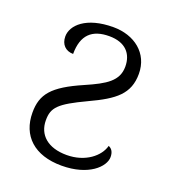

<svg xmlns="http://www.w3.org/2000/svg" viewBox="-107 -626 645 719"><g transform="rotate(20 215.0 -267.0)"><path d="M218 10C325 10 380 -44 380 -83C380 -103 372 -115 359 -120C348 -77 297 -34 222 -34C147 -34 105 -72 105 -130C105 -181 125 -202 229 -251C326 -296 373 -332 373 -412C373 -494 308 -544 224 -544C115 -544 66 -494 66 -450C66 -418 86 -398 116 -398C116 -474 153 -507 221 -507C286 -507 316 -471 316 -420C316 -363 273 -337 195 -303C80 -253 48 -213 48 -140C48 -48 109 10 218 10Z"/></g></svg>

Font: Noto Serif Light
Style: Regular
Weight: 300
Designer: Monotype Design Team
Foundry: Monotype Imaging Inc.
Version: Version 2.013